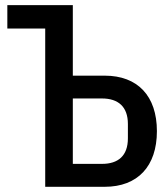

<svg xmlns="http://www.w3.org/2000/svg" viewBox="-20 -718 640 738"><path d="M153.8 0H382.5C509.2 0 583.1 -78.8 583.1 -213.8C583.1 -349.1 509.2 -427.2 382.5 -427.2H259.9V-698.2H8.2V-608.3H153.8ZM259.9 -88.1V-339.5H372.2C434.3 -339.5 471.6 -307.9 471.6 -241.5V-186.1C471.6 -119.3 434.3 -88.1 372.2 -88.1Z"/></svg>

Font: Margiela Mono Medium
Style: Regular
Weight: 500
Designer: Mike Abbink, Paul van der Laan, Pieter van Rosmalen
Foundry: Bold Monday
Version: Version 2.003 2021